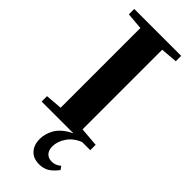

<svg xmlns="http://www.w3.org/2000/svg" viewBox="-287 -700 972 972"><g transform="rotate(45 198.5 -214.5)"><path d="M24.4 0V-38.6L114.7 -45.9V-616.7L24.4 -624.5V-663.1H360.4V-624.5L270.5 -617.2V-46.9L372.6 -38.6V0H314.5Q270.5 17.1 246.8 51.8Q223.1 86.4 223.1 122.1Q223.1 148.9 237.1 164.1Q251 179.2 276.4 179.2Q302.2 179.2 324.7 159.7L337.4 177.7Q314 208 292 220.9Q270 233.9 240.7 233.9Q197.8 233.9 174.6 208.5Q151.4 183.1 151.4 140.1Q151.4 123 156 105.5Q160.6 87.9 171.1 68.6Q181.6 49.3 202.6 31.2Q223.6 13.2 252.4 0Z"/></g></svg>

Font: Elstob 8pt
Style: Bold
Weight: 700
Designer: Peter S. Baker
Version: Version 1.015